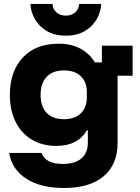

<svg xmlns="http://www.w3.org/2000/svg" viewBox="-20 -728 698 958"><path d="M299.2 210Q183.3 210 111.2 163.8Q39.2 117.5 25.8 35H187.5Q206.7 90 293.3 90Q354.2 90 386.2 62.5Q418.3 35 418.3 -15.8V-78.3H414.2Q390.8 -39.2 352.9 -19.6Q315 0 260.8 0Q190.8 0 138.8 -31.2Q86.7 -62.5 57.9 -120Q29.2 -177.5 29.2 -255Q29.2 -371.7 93.8 -440.8Q158.3 -510 272.5 -510Q335.8 -510 381.2 -485.4Q426.7 -460.8 453.3 -416.7H488.3V-500H641.7V-350H566.7V-15.8Q566.7 92.5 497.5 151.2Q428.3 210 299.2 210ZM299.2 -133.3Q353.3 -133.3 383.3 -162.5Q413.3 -191.7 413.3 -243.3V-268.3Q413.3 -319.2 382.9 -347.9Q352.5 -376.7 299.2 -376.7Q243.3 -376.7 212.9 -344.6Q182.5 -312.5 182.5 -254.2Q182.5 -195.8 212.9 -164.6Q243.3 -133.3 299.2 -133.3ZM308.3 -550Q252.5 -550 213.8 -572.9Q175 -595.8 154.2 -632.5Q133.3 -669.2 131.7 -708.3H241.7Q243.3 -681.7 262.1 -665.8Q280.8 -650 308.3 -650Q335.8 -650 354.6 -665.8Q373.3 -681.7 375 -708.3H485Q483.3 -669.2 462.5 -632.5Q441.7 -595.8 402.9 -572.9Q364.2 -550 308.3 -550Z"/></svg>

Font: Funnel Display ExtraBold
Style: Regular
Weight: 800
Designer: NORD ID, Kristian Moeller
Foundry: Dicotype
Version: Version 1.000